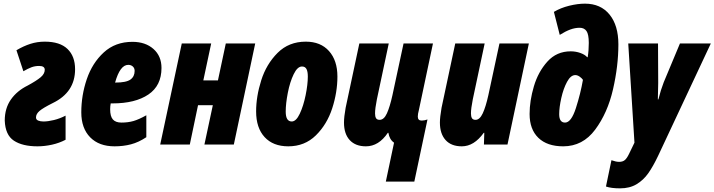

<svg xmlns="http://www.w3.org/2000/svg" viewBox="-20 -791 3911 1051"><path d="M6 -131Q6 -198 39.5 -246Q73 -294 132 -323Q180 -349 202.5 -368Q225 -387 225 -409Q225 -430 194 -430Q171 -430 151.5 -422.5Q132 -415 108 -401L70 -516Q109 -539 146.5 -551Q184 -563 225 -563Q308 -563 349.5 -523Q391 -483 391 -412Q391 -286 269 -227Q215 -200 196 -183.5Q177 -167 177 -148Q177 -136 189 -131Q201 -126 218 -126Q243 -126 275.5 -134Q308 -142 339 -158V-26Q305 -8 264.5 1Q224 10 185 10Q103 10 56 -21Q9 -52 6 -131Z M425 -176Q425 -269 455 -357.5Q485 -446 548 -504Q611 -562 705 -562Q776 -562 820 -523Q864 -484 864 -419Q864 -322 792 -273.5Q720 -225 596 -225H586Q583 -209 583 -193Q583 -154 598 -137Q613 -120 645 -120Q681 -120 710.5 -128.5Q740 -137 781 -160V-40Q739 -12 697 -1Q655 10 607 10Q522 10 473.5 -39.5Q425 -89 425 -176ZM612 -339Q671 -339 694 -355.5Q717 -372 717 -403Q717 -418 707 -427Q697 -436 682 -436Q637 -436 610 -339Z M975 -553H1136L1093 -351H1173L1216 -553H1377L1260 0H1099L1145 -215H1064L1019 0H857Z M1382 -181Q1382 -263 1410 -351.5Q1438 -440 1499.5 -501.5Q1561 -563 1654 -563Q1735 -563 1781 -511.5Q1827 -460 1827 -372Q1827 -286 1798.5 -198Q1770 -110 1709 -50Q1648 10 1558 10Q1475 10 1428.5 -40.5Q1382 -91 1382 -181ZM1665 -372Q1665 -400 1657.5 -413.5Q1650 -427 1633 -427Q1608 -427 1587.5 -384.5Q1567 -342 1555.5 -283Q1544 -224 1544 -180Q1544 -126 1577 -126Q1601 -126 1621 -168.5Q1641 -211 1653 -270Q1665 -329 1665 -372Z M2137 -10Q2112 -27 2106 -64H2103Q2053 10 1983 10Q1926 10 1894.5 -24Q1863 -58 1863 -120Q1863 -151 1872 -201L1947 -553H2108L2043 -247Q2033 -197 2033 -170Q2033 -153 2038.5 -144Q2044 -135 2058 -135Q2082 -135 2098 -170.5Q2114 -206 2128 -269L2189 -553H2350L2273 -189Q2267 -167 2267 -153Q2267 -131 2288 -131Q2303 -131 2320 -137L2248 203H2092Z M2388 -120Q2388 -149 2397 -201L2472 -553H2633L2568 -247Q2558 -197 2558 -170Q2558 -153 2563.5 -144Q2569 -135 2583 -135Q2606 -135 2622.5 -170.5Q2639 -206 2653 -269L2714 -553H2875L2758 0H2629L2631 -64H2628Q2575 10 2508 10Q2450 10 2419 -24.5Q2388 -59 2388 -120Z M2879 -167Q2879 -239 2902.5 -318.5Q2926 -398 2976.5 -454Q3027 -510 3104 -510Q3132 -510 3157 -501Q3182 -492 3194 -478H3197Q3203 -514 3203 -556Q3203 -603 3190.5 -621Q3178 -639 3153 -639Q3128 -639 3102 -629.5Q3076 -620 3044 -600L3012 -726Q3049 -748 3095.5 -759.5Q3142 -771 3182 -771Q3268 -771 3316.5 -711.5Q3365 -652 3365 -548Q3365 -430 3335.5 -301.5Q3306 -173 3238 -81.5Q3170 10 3063 10Q2975 10 2927 -36.5Q2879 -83 2879 -167ZM3171 -354Q3165 -363 3153 -371.5Q3141 -380 3129 -380Q3104 -380 3084 -343Q3064 -306 3052.5 -254.5Q3041 -203 3041 -166Q3041 -120 3073 -120Q3107 -120 3132.5 -199.5Q3158 -279 3171 -354Z M3297 230 3327 86Q3352 95 3369 95Q3389 95 3400.5 85Q3412 75 3423 52L3453 -10L3419 -553H3582L3583 -337Q3583 -305 3581 -247H3584Q3597 -299 3613 -340L3702 -553H3871L3583 61Q3555 120 3528.5 157.5Q3502 195 3464.5 217.5Q3427 240 3374 240Q3326 240 3297 230Z"/></svg>

Font: Noto Sans UI CondBlack
Style: Italic
Weight: 900
Width: 3
Italic angle: -12°
Designer: Monotype Design Team
Foundry: Monotype Imaging Inc.
Version: Version 1.001